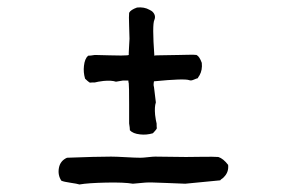

<svg xmlns="http://www.w3.org/2000/svg" viewBox="-20 -565 752 510"><path d="M322 -419V-425Q322 -429 323 -444Q324 -459 324 -462Q324 -469 323 -496Q322 -523 323 -531Q327 -539 344 -545Q363 -547 377 -539Q383 -536 385 -534Q395 -524 390 -512Q384 -500 390 -417Q392 -418 397 -418L456 -419Q463 -419 479.5 -419.5Q496 -420 502 -419Q510 -415 516 -398Q518 -379 510 -365L508 -362Q506 -359 505 -357Q503 -357 495 -353.5Q487 -350 483 -352Q470 -357 389 -349Q387 -339 389 -334L394 -293Q390 -281 392 -260Q394 -244 396 -237Q396 -227 396.5 -225Q397 -223 392 -217.5Q387 -212 386 -211Q369 -206 352 -208Q333 -210 325 -219Q325 -225 323 -237Q323 -240 323 -288.5Q323 -337 322 -344Q321 -346 321 -351H306L288 -348Q276 -352 255 -350Q239 -348 232 -346Q222 -346 220 -345.5Q218 -345 212.5 -350Q207 -355 206 -356Q201 -373 203 -390Q205 -409 214 -417Q220 -417 232 -419Q235 -419 272 -418Q309 -417 316 -418Q320 -418 322 -419ZM366 -80 333 -77Q310 -81 262 -80Q214 -79 191 -75Q185 -77 167.5 -79.5Q150 -82 143 -85Q133 -100 136.5 -119Q140 -138 158 -146Q236 -149 275 -149Q288 -149 314 -147.5Q340 -146 353 -146Q360 -146 373 -147.5Q386 -149 392 -149L474 -148Q487 -148 517.5 -148.5Q548 -149 560 -148Q573 -144 586 -127Q588 -107 574 -94Q574 -93 570 -90.5Q566 -88 565 -86Q475 -77 472 -77Q465 -77 421.5 -79Q378 -81 366 -80Z"/></svg>

Font: FuturaRenner
Style: Regular
Weight: 400
Designer: Bastien Sozeau
Foundry: NBR — Bastien Sozeau
Version: Version 2.001;PS 002.001;hotconv 1.0.88;makeotf.lib2.5.64775